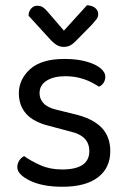

<svg xmlns="http://www.w3.org/2000/svg" viewBox="-20 -700 487 733"><path d="M401 -123Q401 -59 354 -23Q307 13 218 13Q142 13 94 -10.5Q46 -34 46 -62Q46 -74 52.5 -85.5Q59 -97 72 -104Q99 -85 135 -69Q171 -53 217 -53Q321 -53 321 -123Q321 -152 303.5 -170.5Q286 -189 252 -197L169 -219Q108 -234 80 -265.5Q52 -297 52 -344Q52 -397 95 -436Q138 -475 226 -475Q273 -475 308 -465.5Q343 -456 362.5 -440.5Q382 -425 382 -407Q382 -394 375.5 -384Q369 -374 358 -369Q346 -377 327.5 -386.5Q309 -396 284 -402.5Q259 -409 229 -409Q185 -409 158 -392Q131 -375 131 -344Q131 -322 146.5 -305.5Q162 -289 196 -281L265 -264Q333 -248 367 -213.5Q401 -179 401 -123ZM163 -654 224 -583 312 -680Q332 -679 343.5 -669.5Q355 -660 355 -646Q355 -635 348 -626Q341 -617 330 -605L267 -541Q257 -531 247 -526Q237 -521 223 -521Q214 -521 205.5 -524Q197 -527 189.5 -533Q182 -539 174 -547L89 -640Q89 -650 93 -658.5Q97 -667 104.5 -672.5Q112 -678 122 -678Q135 -678 143.5 -672.5Q152 -667 163 -654Z"/></svg>

Font: Baloo Tamma 2
Style: Regular
Weight: 400
Designer: Divya Kowshik, Shuchita Grover and Ek Type
Foundry: Ek Type
Version: Version 1.700